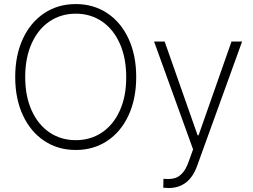

<svg xmlns="http://www.w3.org/2000/svg" viewBox="-20 -737 1259 956"><path d="M357.4 9.8Q269 9.8 200.7 -35.4Q132.3 -80.6 94 -163.1Q55.7 -245.6 55.7 -353.5Q55.7 -461.9 94 -544.2Q132.3 -626.5 200.7 -671.6Q269 -716.8 357.4 -716.8Q445.3 -716.8 513.7 -671.6Q582 -626.5 620.1 -544.2Q658.2 -461.9 658.2 -353.5Q658.2 -245.1 620.1 -162.8Q582 -80.6 513.7 -35.4Q445.3 9.8 357.4 9.8ZM357.4 -668.9Q284.2 -668.9 227.1 -630.6Q169.9 -592.3 137.7 -520.8Q105.5 -449.2 105.5 -353.5Q105.5 -258.3 137.5 -187.3Q169.4 -116.2 226.6 -77.6Q283.7 -39.1 357.4 -39.1Q430.7 -39.1 487.8 -77.4Q544.9 -115.7 576.9 -187Q608.9 -258.3 608.4 -353.5Q608.4 -449.2 576.4 -520.5Q544.4 -591.8 487.5 -630.4Q430.7 -668.9 357.4 -668.9ZM802.7 198.2H793L793.9 153.3L816.4 154.3Q837.9 154.3 855 148.4Q872.1 142.6 888.9 124Q905.8 105.5 918.9 69.3L941.4 6.8L747.1 -530.3H799.8L963.9 -63.5H968.8L1132.8 -530.3H1185.5L961.9 87.9Q922.4 199.2 819.3 199.2Q807.6 199.2 802.7 198.2Z"/></svg>

Font: Pretendard GOV ExtraLight
Style: Regular
Weight: 200
Designer: Base glyphs from Inter by Rasmus Andersson; Hangeul glyphs from Noto Sans CJK(Source Han Sans) by Jang Soo-young and Kan
Foundry: Kil Hyung-jin
Version: Version 1.309